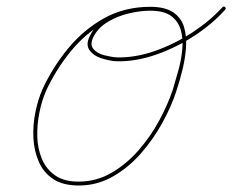

<svg xmlns="http://www.w3.org/2000/svg" viewBox="-20 -567 716 592"><path d="M443 -546Q449 -546 449 -540Q449 -534 443 -534Q367 -534 305.5 -499.5Q244 -465 198 -408.5Q152 -352 122 -287Q109 -257 101.5 -220Q94 -183 95 -146Q96 -109 109 -77.5Q122 -46 149.5 -26.5Q177 -7 222 -7Q277 -7 323.5 -34Q370 -61 407.5 -104Q445 -147 471.5 -196.5Q498 -246 513 -291Q521 -318 530 -350Q539 -382 542 -414.5Q545 -447 537.5 -474Q530 -501 508 -517.5Q486 -534 443 -534Q413 -534 378.5 -526Q344 -518 314 -500.5Q284 -483 269 -455Q256 -430 268 -416Q280 -402 302 -396.5Q324 -391 342 -390Q399 -389 459.5 -410.5Q520 -432 574 -467.5Q628 -503 666 -545Q670 -549 674 -545Q678 -541 674 -537Q636 -494 580.5 -457.5Q525 -421 462.5 -399Q400 -377 341 -378Q319 -379 293.5 -387Q268 -395 255.5 -413Q243 -431 259 -460Q275 -491 306.5 -509.5Q338 -528 374.5 -537Q411 -546 443 -546Q489 -546 514 -529Q539 -512 547.5 -483.5Q556 -455 553.5 -420.5Q551 -386 542.5 -351.5Q534 -317 524 -287Q509 -240 481 -189Q453 -138 414.5 -94Q376 -50 327.5 -22.5Q279 5 223 5Q174 5 144 -15Q114 -35 99.5 -68.5Q85 -102 83 -141.5Q81 -181 89 -220.5Q97 -260 111 -292Q142 -359 189.5 -417Q237 -475 300.5 -510.5Q364 -546 443 -546Q443 -546 443 -546Q443 -546 443 -546Z"/></svg>

Font: FRB American Cursive Guidelines Arrows Thin
Style: Italic
Weight: 100
Italic angle: -25°
Version: Version 2.0;Modular Font Editor K font №1